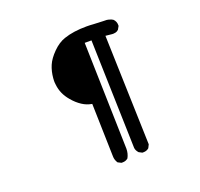

<svg xmlns="http://www.w3.org/2000/svg" viewBox="-152 -971 1303 1251"><g transform="rotate(-20 500.0 -345.5)"><path d="M253.9 -512.7Q252 -524.4 252 -530.8Q252 -537.1 252 -543Q252 -548.8 252.9 -558.6Q256.8 -605.5 273.4 -644.5Q290 -683.6 330.6 -724.1Q371.1 -764.6 415 -779.3Q480.5 -801.8 572.3 -801.8Q595.7 -801.8 620.1 -799.8Q670.9 -796.9 687.5 -796.9Q704.1 -796.9 710 -796.4Q715.8 -795.9 721.2 -794.4Q726.6 -793 732.4 -791Q743.2 -788.1 752.9 -781.2Q769.5 -763.7 769.5 -741.2Q769.5 -738.3 769.5 -733.4L756.8 -710.9Q747.1 -702.1 737.8 -699.7Q728.5 -697.3 722.7 -697.3Q716.8 -697.3 712.9 -697.3Q712.9 -697.3 667 -702.1L690.4 58.6L678.7 82Q663.1 95.7 641.6 95.7Q638.7 95.7 632.8 95.7L610.4 84Q593.8 65.4 592.8 46.9L571.3 -705.1H524.4L543.9 35.2Q543.9 69.3 528.3 97.7Q512.7 111.3 491.2 111.3Q488.3 111.3 482.4 111.3L459 99.6Q444.3 77.1 444.3 52.7L434.6 -314.5Q398.4 -320.3 367.2 -340.8Q334 -362.3 305.7 -396.5Q260.7 -449.2 253.9 -512.7Z"/></g></svg>

Font: JasonHandwriting2
Style: SemiBold
Weight: 600
Version: Version 1.04.7